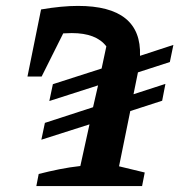

<svg xmlns="http://www.w3.org/2000/svg" viewBox="-20 -630 619 650"><path d="M120 -157 132 -214 295 -267 312 -341 147 -288 159 -345 324 -398 340 -473Q306 -518 223 -518Q209 -518 194 -517L121 -371H73L119 -598Q189 -610 244 -610Q460 -610 454 -441L567 -478L555 -420L447 -385L432 -311L540 -346L529 -289L421 -254L383 -67L470 -46L461 0H103L111 -41Q146 -50 181 -57Q216 -64 252 -68L283 -209Z"/></svg>

Font: Piazzolla SC SemiBold
Style: Italic
Weight: 600
Italic angle: -11.3°
Designer: Juan Pablo del Peral
Foundry: Huerta Tipografica
Version: Version 1.330